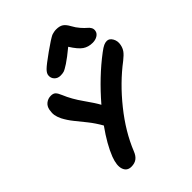

<svg xmlns="http://www.w3.org/2000/svg" viewBox="-254 -1028 1160 1160"><g transform="rotate(-45 325.5 -448.5)"><path d="M261.2 -686Q237.3 -686 222.4 -701.9Q207.5 -717.8 210 -740.2Q211.4 -755.9 229.7 -774.2Q248 -792.5 313 -838.9Q323.2 -845.7 342.5 -859.1Q361.8 -872.6 367.9 -876.5Q374 -880.4 386.2 -887.7Q398.4 -895 404.8 -897Q411.1 -898.9 420.7 -900.9Q430.2 -902.8 439.9 -902.8Q468.8 -902.8 485.6 -891.6Q502.4 -880.4 517.1 -853Q531.2 -826.7 549.6 -805.9Q567.9 -785.2 579.3 -776.1Q590.8 -767.1 597.4 -755.1Q604 -743.2 601.1 -728Q597.7 -710.4 580.1 -699.7Q562.5 -689 539.1 -689Q502 -689 475.6 -707.3Q449.2 -725.6 417 -776.9Q365.7 -734.4 334 -713.6Q302.2 -692.9 290.3 -689.5Q278.3 -686 261.2 -686ZM174.8 5.9Q138.2 5.9 126.5 -27.6Q114.7 -61 136.2 -118.2Q165.5 -193.8 232.9 -288.1Q207.5 -333 178 -369.9Q148.4 -406.7 123.5 -437.5Q98.6 -468.3 81.1 -502Q69.3 -526.9 66.4 -544.7Q63.5 -562.5 67.9 -587.9Q72.8 -613.8 91.1 -627.9Q109.4 -642.1 133.8 -642.1Q153.3 -642.1 163.8 -632.3Q174.3 -622.6 185.1 -596.2Q208.5 -539.1 251.5 -478.8Q294.4 -418.5 311 -387.2Q422.4 -516.6 541 -606Q565.4 -624.5 579.6 -630.9Q593.8 -637.2 606.9 -637.2Q627.9 -637.2 641.4 -613.5Q654.8 -589.8 648.9 -561Q644.5 -538.1 632.3 -521.2Q620.1 -504.4 591.8 -481.9Q484.9 -400.9 391.8 -284.9Q298.8 -168.9 251 -49.8Q239.7 -21 221.4 -7.6Q203.1 5.9 174.8 5.9Z"/></g></svg>

Font: Shantell Sans Irregular Bouncy
Style: Italic
Weight: 600
Italic angle: -11.31°
Designer: Stephen Nixon, Anya Danilova, Shantell Martin
Foundry: Arrow Type
Version: Version 1.006;[9816181b4]